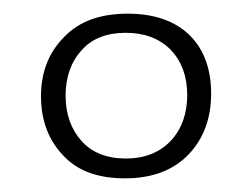

<svg xmlns="http://www.w3.org/2000/svg" viewBox="-20 -767 369 281"><path d="M100 -694C115 -711 137 -719 164 -719C191 -719 213 -711 230 -694C246 -677 254 -655 254 -628C254 -601 246 -578 230 -561C214 -544 192 -535 164 -535C136 -535 114 -544 99 -561C84 -578 76 -600 76 -627C76 -654 84 -677 100 -694ZM163 -506C203 -506 234 -518 256 -541C278 -564 289 -594 289 -630C289 -665 279 -694 258 -715C237 -736 206 -747 167 -747C127 -747 96 -736 74 -713C51 -690 40 -661 40 -626C40 -591 51 -562 72 -540C93 -517 123 -506 163 -506Z"/></svg>

Font: Abril Fatface Utterance
Style: Regular
Weight: 500
Designer: Veronika Burian, Jos Scaglione
Foundry: TypeTogether
Version: ""